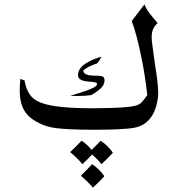

<svg xmlns="http://www.w3.org/2000/svg" viewBox="-20 -586 802 876"><path d="M672 -415 673 -397Q679 -348 683 -322Q693 -257 697 -225Q701 -193 702 -157Q697 -92 671 -54Q644 -14 597 -4Q549 6 411 6Q290 6 231 -2Q196 -7 167.5 -20Q139 -33 119 -49Q88 -75 77 -115Q70 -140 70 -177Q70 -201 73 -226L92 -219Q98 -183 113 -159Q129 -134 157 -121.5Q185 -109 229 -102Q296 -92 402 -92Q487 -92 554 -97Q585 -100 600.5 -104.5Q616 -109 625.5 -118.5Q635 -128 652 -152Q642 -241 626 -320Q602 -437 581 -490L639 -566Q647 -546 661.5 -526.5Q676 -507 699 -481Q685 -468 678.5 -453Q672 -438 672 -415ZM396 -152Q365 -148 331 -148Q310 -148 300 -149Q309 -152 344.5 -162.5Q380 -173 401.5 -183.5Q423 -194 423 -203Q423 -208 414.5 -210Q406 -212 384 -214Q336 -217 336 -243Q336 -279 384 -304Q414 -320 443 -327Q436 -313 424 -297Q383 -284 360 -265Q360 -241 410 -241Q437 -241 447 -237.5Q457 -234 457 -219Q457 -202 443 -186.5Q429 -171 396 -152ZM443 163Q424 139 400 119L375 145L356 163Q328 130 300 108Q328 82 352 56Q376 71 398 98Q398 98 425 71L439 56Q455 66 470.5 81.5Q486 97 495 111Q467 141 443 163ZM404 270Q380 242 349 216Q387 178 400 163Q416 173 431.5 188.5Q447 204 456 218Q437 240 404 270Z"/></svg>

Font: Mirza
Style: Regular
Weight: 400
Designer: Arabic design by Kourosh Beigpour, Latin design by Eduardo Tunni, engineering by Lasse Fister
Version: Version 1.000